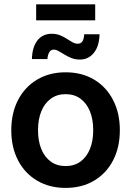

<svg xmlns="http://www.w3.org/2000/svg" viewBox="-20 -874 619 905"><path d="M289.1 11.7Q212.9 11.7 155 -22.5Q97.2 -56.6 65.2 -117.9Q33.2 -179.2 33.2 -260.3Q33.2 -341.3 65.2 -402.8Q97.2 -464.4 155 -498.8Q212.9 -533.2 289.1 -533.2Q366.2 -533.2 423.6 -498.8Q481 -464.4 512.9 -402.8Q544.9 -341.3 544.9 -260.3Q544.9 -179.2 512.9 -117.9Q481 -56.6 423.6 -22.5Q366.2 11.7 289.1 11.7ZM289.1 -91.3Q330.1 -91.3 359.1 -112.3Q388.2 -133.3 403.8 -171.4Q419.4 -209.5 419.4 -260.3Q419.4 -311.5 403.8 -349.6Q388.2 -387.7 359.1 -408.9Q330.1 -430.2 289.1 -430.2Q249 -430.2 219.7 -408.9Q190.4 -387.7 174.8 -349.6Q159.2 -311.5 159.2 -260.3Q159.2 -209 174.8 -171.1Q190.4 -133.3 219.5 -112.3Q248.5 -91.3 289.1 -91.3ZM356.4 -593.3Q335 -593.3 317.1 -600.3Q299.3 -607.4 284.2 -616.7Q269 -626 256.6 -633.1Q244.1 -640.1 233.4 -640.1Q219.2 -640.1 211.9 -627.2Q204.6 -614.3 203.6 -595.7H130.4Q131.8 -651.4 156.2 -683.1Q180.7 -714.8 223.6 -714.8Q245.6 -714.8 262.9 -707.8Q280.3 -700.7 294.4 -691.4Q308.6 -682.1 321.3 -675Q334 -668 346.2 -668Q361.3 -668 368.4 -679Q375.5 -689.9 377 -712.4H449.2Q447.8 -656.2 422.4 -624.8Q397 -593.3 356.4 -593.3ZM428.7 -853.5V-778.3H150.4V-853.5Z"/></svg>

Font: Inter 28pt SemiBold
Style: Regular
Weight: 600
Designer: Rasmus Andersson
Foundry: rsms
Version: Version 4.001;git-66647c0bb